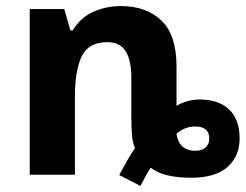

<svg xmlns="http://www.w3.org/2000/svg" viewBox="-20 -576 810 633"><path d="M443 37 373 1Q386 -23 399 -46Q412 -69 425 -88Q417 -105 415 -133Q413 -161 413 -193V-319Q413 -378 394 -407.5Q375 -437 334 -437Q272 -437 249.5 -390.5Q227 -344 227 -257V0H78V-546H192L212 -476H220Q245 -518 287.5 -537Q330 -556 379 -556Q462 -556 512 -508.5Q562 -461 562 -356V-227Q576 -236 596.5 -242Q617 -248 638 -248Q701 -248 735.5 -215Q770 -182 770 -120Q770 -61 730 -25.5Q690 10 610 10Q568 10 534 2.5Q500 -5 477 -23Q468 -10 460.5 4Q453 18 443 37ZM624 -79Q646 -79 658 -90Q670 -101 670 -119Q670 -159 623 -159Q589 -159 562 -135Q565 -109 580.5 -94Q596 -79 624 -79Z"/></svg>

Font: Noto Sans IKEA
Style: Bold
Weight: 600
Designer: Monotype Design Team
Foundry: Monotype Imaging Inc.
Version: Version 2.001